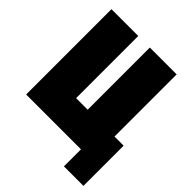

<svg xmlns="http://www.w3.org/2000/svg" viewBox="-229 -837 1114 1114"><g transform="rotate(45 327.5 -280.0)"><path d="M570 -700V-190H645V140H485V0H35V-700H255V-190H350V-700Z"/></g></svg>

Font: Tektur SemiCondensed Black
Style: Regular
Weight: 900
Width: 4
Designer: Adam Jagosz
Foundry: Adam Jagosz
Version: Version 1.005;gftools[0.9.30]